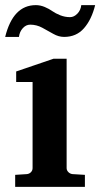

<svg xmlns="http://www.w3.org/2000/svg" viewBox="-27 -729 391 749"><path d="M304.2 0H32.2V-46.9L78.1 -49.8Q87.4 -50.8 93.8 -57.4Q100.1 -64 100.1 -73.2V-409.2H36.1V-450.2L182.1 -500H232.9V-73.2Q232.9 -64.5 239.7 -57.6Q246.6 -50.8 255.9 -49.8L304.2 -46.9ZM344.2 -709Q330.1 -652.3 300.5 -618.7Q271 -585 223.1 -585Q201.7 -585 180.9 -596.9Q160.2 -608.9 137.9 -620.8Q115.7 -632.8 90.8 -632.8Q74.2 -632.8 61.8 -618.9Q49.3 -605 46.9 -585H-6.8Q23.9 -709 112.8 -709Q130.4 -709 147.7 -701.7Q165 -694.3 177.2 -685.5Q189.5 -676.8 208 -669.4Q226.6 -662.1 246.1 -662.1Q261.7 -662.1 274.9 -675.8Q288.1 -689.5 290 -709Z"/></svg>

Font: Veleka
Style: Bold
Weight: 700
Designer: Stefan Peev, Context Ltd, 2016; SIL International, 1997-2014.
Foundry: Stefan Peev, Context Ltd, 2016
Version: Version 1.000